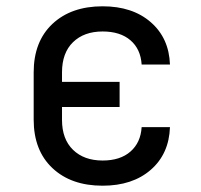

<svg xmlns="http://www.w3.org/2000/svg" viewBox="-20 -580 640 610"><path d="M306 10Q206 10 146.5 -46Q87 -102 87 -200V-350Q87 -448 146.5 -504Q206 -560 306 -560Q401 -560 459 -509.5Q517 -459 520 -375H430Q427 -424 394.5 -452Q362 -480 306 -480Q247 -480 212 -446Q177 -412 177 -350V-320H360V-240H177V-199Q177 -138 212 -104Q247 -70 306 -70Q362 -70 394.5 -98.5Q427 -127 430 -176H520Q517 -91 459 -40.5Q401 10 306 10Z"/></svg>

Font: JetBrainsMonoNL NFM
Style: Regular
Weight: 400
Monospace: yes
Designer: Philipp Nurullin, Konstantin Bulenkov
Foundry: JetBrains
Version: Version 2.304; ttfautohint (v1.8.4.7-5d5b);Nerd Fonts 3.3.0